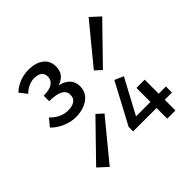

<svg xmlns="http://www.w3.org/2000/svg" viewBox="-170 -795 940 940"><g transform="rotate(-45 300.0 -325.0)"><path d="M158 -321Q124 -321 90 -335.5Q56 -350 31 -375L63 -414Q78 -396 102.5 -383.5Q127 -371 154 -371Q181 -371 198.5 -382Q216 -393 216 -418Q216 -443 192.5 -456Q169 -469 120 -469V-507Q161 -507 181 -521Q201 -535 201 -558Q201 -578 188 -589.5Q175 -601 146 -601Q128 -601 108 -592Q88 -583 73 -567L43 -605Q62 -625 93 -637.5Q124 -650 158 -650Q205 -650 234.5 -628Q264 -606 264 -566Q264 -538 251 -520Q238 -502 208 -491Q241 -484 260 -464.5Q279 -445 279 -414Q279 -385 263 -364Q247 -343 219.5 -332Q192 -321 158 -321ZM102 -32 53 -77 236 -265 269 -235ZM414 -391 381 -421 548 -624 597 -579ZM468 0V-213H525V0ZM306 -74V-105L419 -317L465 -297L368 -116H575V-74Z"/></g></svg>

Font: Source Code Pro
Style: Regular
Weight: 400
Monospace: yes
Designer: Paul D. Hunt, Teo Tuominen
Foundry: Adobe Systems Incorporated
Version: Version 1.018;hotconv 1.0.116;makeotfexe 2.5.65601